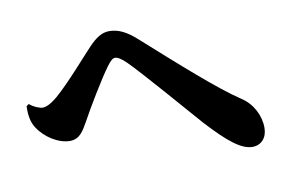

<svg xmlns="http://www.w3.org/2000/svg" viewBox="-64 -724 1128 767"><g transform="rotate(-10 500.0 -340.5)"><path d="M61 -291C89 -247 143 -213 189 -213C230 -213 246 -245 266 -280C293 -330 358 -438 390 -481C405 -501 414 -509 423 -509C433 -509 448 -501 468 -481C515 -435 667 -259 725 -193C809 -101 860 -63 903 -63C939 -63 963 -90 963 -130C963 -180 937 -231 892 -260C807 -316 671 -438 528 -566C490 -600 457 -618 419 -618C388 -618 363 -600 335 -571C307 -542 219 -440 166 -395C139 -372 119 -363 105 -363C94 -363 71 -371 52 -387L42 -380C41 -341 46 -314 61 -291Z"/></g></svg>

Font: Noto Serif TC Black
Style: Regular
Weight: 900
Version: Version 1.001;PS 1.001;hotconv 16.6.54;makeotf.lib2.5.65590